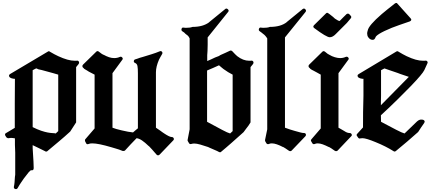

<svg xmlns="http://www.w3.org/2000/svg" viewBox="-20 -968 2951 1299"><path d="M512 -535Q518 -545 512.5 -552.5Q507 -560 497 -557H485Q441 -557 374 -588Q361 -594 347 -601.5Q333 -609 316 -619Q312 -624 304 -619L48 -467Q41 -462 41 -457Q41 -439 74 -435H81Q81 -396 80.5 -353.5Q80 -311 80 -267Q80 -225 80 -182Q80 -140 80 -103L18 -66Q14 -63 14 -58Q14 -52 17 -49L23 -39Q26 -37 30 -34.5Q34 -32 38 -33Q47 -35 53 -35Q65 -35 81 -32Q81 -14 81 12Q81 38 83 65Q83 99 83 123Q83 147 83 162Q83 173 83 185Q83 198 83 213Q83 218 82 221.5Q81 225 81 228Q80 248 78.5 265Q77 282 74 295Q72 307 82.5 310.5Q93 314 99 305Q112 282 122.5 267Q133 252 141 240Q161 213 174 197.5Q187 182 193 184Q208 186 208 169Q208 155 206.5 125Q205 95 202 51Q201 43 201 34Q201 25 201 14Q220 23 242.5 34Q265 45 285 55Q288 58 293.5 57.5Q299 57 301 54Q339 22 378 -10.5Q417 -43 455 -78L495 -140V-514ZM374 -81 357 -65Q350 -67 336 -67.5Q322 -68 303 -71.5Q284 -75 258.5 -83.5Q233 -92 201 -108V-493Q207 -497 213 -499.5Q219 -502 224 -505Q226 -503 225 -505Q224 -507 240 -499Q250 -497 261 -494.5Q272 -492 285 -488Q319 -479 340 -473Q361 -467 374 -463Z M1152 -18Q1159 -25 1155 -33Q1151 -41 1141 -41Q1127 -41 1088 -67Q1090 -66 1084.5 -69.5Q1079 -73 1072 -78H1073Q1065 -83 1055.5 -90Q1046 -97 1035 -104V-479Q1035 -517 1056 -565Q1061 -573 1065.5 -582.5Q1070 -592 1076 -601Q1082 -610 1076 -617.5Q1070 -625 1061 -621Q1035 -610 1005.5 -601Q976 -592 947 -583Q943 -581 936.5 -580Q930 -579 926 -577Q920 -574 911 -571.5Q902 -569 897 -567Q887 -565 885.5 -555.5Q884 -546 894 -542Q907 -537 910 -521Q913 -505 913 -473V-100Q903 -91 896 -86Q889 -81 880 -72Q863 -74 845.5 -77Q828 -80 803 -86Q763 -95 741 -104V-473L807 -563Q814 -571 807 -579Q800 -587 791 -583Q773 -575 753 -575Q735 -575 717.5 -581Q700 -587 680 -598V-597Q676 -599 668 -604Q660 -609 648 -619Q639 -626 631 -618L542 -531Q536 -525 537.5 -518Q539 -511 546 -507Q546 -507 549 -503Q555 -499 559.5 -496.5Q564 -494 569 -491Q580 -483 595 -476Q610 -469 620 -463V-99L558 -27Q555 -25 555 -20Q555 -17 555 -14L561 -2Q566 12 580 6Q588 2 604 2Q625 2 657 8.5Q689 15 733 28Q748 33 766.5 38Q785 43 809 53Q818 55 825 51Q845 29 864.5 8Q884 -13 904 -33Q921 -31 940.5 -18Q960 -5 987 21V20Q996 29 1009 43.5Q1022 58 1039 78Q1049 88 1060 78Z M1692 -535Q1698 -545 1692.5 -552.5Q1687 -560 1677 -557H1666Q1625 -557 1585 -588Q1573 -598 1552 -621Q1550 -624 1544.5 -625.5Q1539 -627 1536 -625Q1519 -617 1505 -610.5Q1491 -604 1479 -599Q1473 -597 1469.5 -594.5Q1466 -592 1461 -589Q1455 -587 1448 -584Q1441 -581 1435 -579Q1424 -573 1408.5 -566.5Q1393 -560 1382 -555Q1382 -569 1382 -579Q1382 -588 1382 -595Q1382 -603 1383 -609Q1384 -615 1384 -625Q1385 -641 1385 -665Q1385 -688 1385 -715L1524 -888Q1531 -897 1521.5 -905.5Q1512 -914 1504 -907L1395 -818H1396Q1354 -786 1283 -786Q1272 -782 1260.5 -781Q1249 -780 1241 -780Q1238 -780 1233 -780Q1229 -780 1223 -781Q1212 -784 1208.5 -773Q1205 -762 1214 -756Q1222 -750 1226 -748L1235 -739Q1243 -734 1250.5 -727Q1258 -720 1263 -708V-93L1249 -20Q1249 -15 1252 -11L1259 1Q1264 9 1274 6Q1284 3 1294 3Q1310 3 1335 10Q1360 17 1392 28H1390Q1414 39 1432.5 46.5Q1451 54 1461 60Q1471 65 1476 59Q1493 45 1511.5 29Q1530 13 1546 -1Q1566 -18 1587 -37.5Q1608 -57 1628 -74Q1633 -80 1636.5 -85.5Q1640 -91 1645 -97Q1653 -107 1661 -118Q1669 -129 1675 -140V-514ZM1554 -81 1537 -65Q1521 -69 1483.5 -89Q1446 -109 1381 -144V-491Q1404 -500 1422 -508.5Q1440 -517 1461 -526Q1462 -525 1462 -526Q1473 -517 1481.5 -509.5Q1490 -502 1492 -501Q1525 -477 1554 -463Z M2047 -887Q2054 -896 2046 -905Q2038 -914 2028 -907L1919 -818H1920Q1879 -786 1806 -786Q1796 -782 1784.5 -781Q1773 -780 1766 -780Q1762 -780 1758 -780Q1753 -780 1747 -781Q1736 -784 1732 -773Q1728 -762 1738 -756Q1746 -750 1749 -748Q1750 -747 1754.5 -743.5Q1759 -740 1760 -739Q1775 -729 1788 -708V-93L1773 -20Q1773 -15 1775 -11L1782 1Q1785 6 1790 7Q1795 8 1800 6Q1807 2 1819 2Q1834 2 1853 8.5Q1872 15 1895 27V26Q1901 29 1910 35Q1919 41 1935 52Q1945 58 1953 51L2046 -46Q2052 -53 2049 -60.5Q2046 -68 2037 -68Q2026 -68 2010 -72.5Q1994 -77 1972 -83Q1957 -87 1942 -92Q1927 -97 1908 -104V-715Z M2353 -844Q2357 -848 2356.5 -853.5Q2356 -859 2352 -862L2343 -872Q2335 -879 2325 -873Q2313 -862 2301.5 -850Q2290 -838 2278 -826Q2269 -826 2246 -842L2247 -841Q2238 -850 2233.5 -853.5Q2229 -857 2224 -861Q2218 -866 2212 -870.5Q2206 -875 2200 -879Q2192 -885 2184 -876L2105 -798Q2094 -787 2106 -778Q2189 -716 2211 -716Q2231 -716 2252 -738L2327 -813ZM2356 -46Q2363 -52 2359 -60Q2355 -68 2345 -68Q2329 -68 2310 -81Q2297 -88 2287 -94.5Q2277 -101 2270 -104V-473L2336 -563Q2343 -571 2336 -579Q2329 -587 2319 -583Q2301 -575 2281 -575Q2265 -575 2245 -581Q2225 -587 2209 -597Q2204 -599 2196.5 -604Q2189 -609 2179 -618Q2169 -626 2161 -618L2072 -531Q2066 -525 2067.5 -518Q2069 -511 2076 -507Q2076 -507 2079 -503Q2085 -499 2089 -496Q2093 -493 2099 -491Q2111 -485 2125 -477Q2139 -469 2150 -463V-99L2088 -27Q2080 -18 2086 -11L2093 1Q2096 6 2100.5 7Q2105 8 2110 6Q2118 2 2129 2Q2145 2 2163 8.5Q2181 15 2205 27V26Q2211 29 2220.5 35Q2230 41 2245 52Q2255 58 2264 51Z M2871 -538Q2876 -547 2870 -553.5Q2864 -560 2855 -557H2842Q2819 -557 2792 -564.5Q2765 -572 2731 -588Q2706 -600 2675 -619Q2668 -624 2661 -619L2407 -467Q2399 -462 2399 -457Q2399 -439 2431 -435H2439Q2439 -412 2439 -377Q2439 -342 2439 -320Q2437 -264 2436.5 -211Q2436 -158 2436 -106L2397 -63Q2389 -55 2396 -47L2403 -37Q2409 -28 2419 -32Q2421 -33 2433 -33Q2457 -33 2522 -6Q2591 22 2643 55Q2650 60 2658 54Q2696 23 2734 -9.5Q2772 -42 2809 -75Q2818 -89 2828.5 -105Q2839 -121 2850 -136Q2855 -144 2852 -150Q2849 -156 2841 -158Q2828 -160 2821 -158Q2809 -154 2801 -146Q2779 -126 2758.5 -105Q2738 -84 2717 -65Q2701 -69 2659.5 -90.5Q2618 -112 2558 -144Q2558 -155 2557.5 -165.5Q2557 -176 2557 -188Q2621 -247 2671 -296.5Q2721 -346 2762 -388Q2838 -467 2851 -494ZM2746 -448 2557 -256V-275Q2557 -286 2557.5 -296.5Q2558 -307 2558 -319V-493Q2564 -497 2570.5 -499.5Q2577 -502 2581 -505Q2608 -495 2624.5 -490Q2641 -485 2654 -480Q2663 -477 2671.5 -474Q2680 -471 2687 -468Q2706 -461 2719.5 -457Q2733 -453 2746 -448ZM2519 -711Q2519 -734 2631 -780Q2651 -788 2681 -798.5Q2711 -809 2752 -823Q2760 -826 2762 -832Q2764 -838 2758 -844L2669 -943Q2666 -948 2662 -948Q2656 -948 2651 -944Q2622 -921 2600 -903.5Q2578 -886 2563 -873Q2518 -834 2494.5 -806.5Q2471 -779 2468 -762Q2464 -750 2464 -742Q2464 -727 2471 -716.5Q2478 -706 2487.5 -701.5Q2497 -697 2505.5 -699Q2514 -701 2519 -711Z"/></svg>

Font: MM Taunggyi
Style: Regular
Weight: 400
Designer: Khon Soe Zaw Thu
Version: Version 1.00 July 18, 2016, initial release